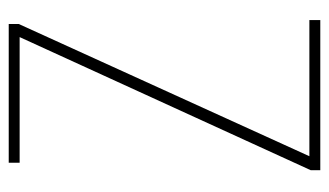

<svg xmlns="http://www.w3.org/2000/svg" viewBox="-177 -577 754 440"><g transform="rotate(-90 200.0 -357.0)"><path d="M374 0V-25H62L365 -691V-714H47V-689H335L30 -22V0Z"/></g></svg>

Font: Noto Sans Gujarati UI Condensed Thin
Style: Regular
Weight: 100
Width: 3
Designer: Jelle Bosma - Monotype Design Team, Universal Thirst
Foundry: Monotype Imaging Inc.
Version: Version 2.106